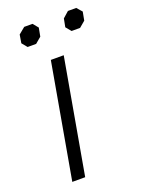

<svg xmlns="http://www.w3.org/2000/svg" viewBox="-129 -723 582 784"><g transform="rotate(-20 162.0 -331.0)"><path d="M134 -498H190L102 0H46ZM44 -603 50 -639 78 -662H114L133 -639L126 -602L100 -580H63ZM235 -603 242 -639 268 -662H304L324 -639L317 -602L291 -580H254Z"/></g></svg>

Font: Chakra Petch Light
Style: Italic
Weight: 300
Italic angle: -10°
Designer: Katatrad Aksorn Co.,Ltd.
Foundry: Cadson Demak Co.,Ltd.
Version: Version 1.000; ttfautohint (v1.6)